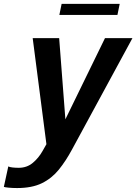

<svg xmlns="http://www.w3.org/2000/svg" viewBox="-88 -724 691 972"><path d="M-1.5 228Q-24.5 228 -44.8 226Q-65 224 -68.5 222L-46 118.5Q-40 122 -25 123.8Q-10 125.5 7 125.5Q48 125.5 78 100.5Q108 75.5 128 39.5L147 6L77.5 -531H211.5L243 -120L443.5 -531H582.5L276.5 33Q245 91.5 209.5 135.2Q174 179 124 203.5Q74 228 -1.5 228ZM212.5 -648.5 224 -704.5H518L506.5 -648.5Z"/></svg>

Font: Epilogue SemiBold
Style: Italic
Weight: 600
Italic angle: -12°
Designer: Tyler Finck
Foundry: Etcetera Type Co
Version: Version 2.111; ttfautohint (v1.8.3)